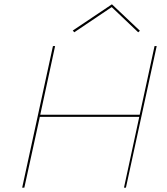

<svg xmlns="http://www.w3.org/2000/svg" viewBox="-20 -872 777 892"><path d="M325 -722 318 -730 500 -852 630 -729 622 -722 499 -839ZM708 -658 565 0H556L627 -329H165L93 0H83L226 -658H236L167 -339H629L698 -658Z"/></svg>

Font: Ysabeau Infant Hairline
Style: Italic
Weight: 100
Italic angle: -12°
Designer: Christian Thalmann (Catharsis Fonts)
Version: Version 0.003